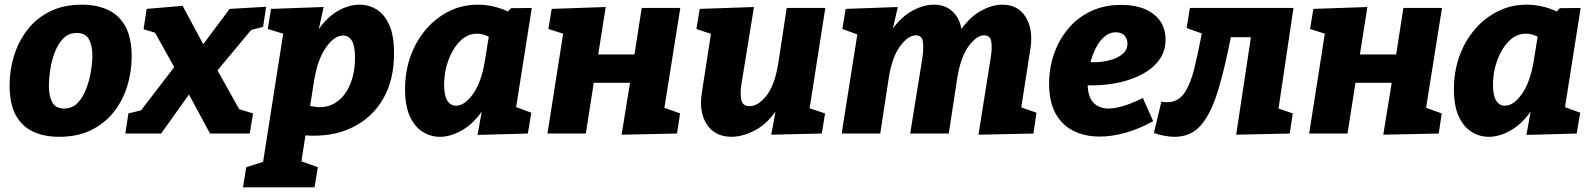

<svg xmlns="http://www.w3.org/2000/svg" viewBox="-20 -571 6813 821"><path d="M331 -551Q393 -551 441 -529Q489 -507 516 -458.5Q543 -410 543 -329Q543 -265 524.5 -204Q506 -143 468 -94Q430 -45 371.5 -15.5Q313 14 232 14Q170 14 122 -8Q74 -30 47.5 -78.5Q21 -127 21 -207Q21 -270 39.5 -331Q58 -392 96 -442Q134 -492 192.5 -521.5Q251 -551 331 -551ZM308 -430Q273 -430 250 -406Q227 -382 213.5 -345.5Q200 -309 194.5 -271Q189 -233 189 -205Q189 -160 203.5 -133.5Q218 -107 254 -107Q289 -107 312 -131Q335 -155 349 -192Q363 -229 369 -267Q375 -305 375 -333Q375 -377 360 -403.5Q345 -430 308 -430Z M516 0 529 -86 583 -99 725 -284 643 -431 594 -446 607 -533 761 -546 849 -382 962 -533 1118 -542 1105 -456 1054 -443 910 -270 1003 -104 1062 -86 1048 0H878L788 -167L669 0Z M1019 230 1033 144 1105 121 1191 -427 1125 -447 1139 -533 1364 -541 1343 -446Q1378 -497 1424.5 -524Q1471 -551 1518 -551Q1557 -551 1590.5 -530.5Q1624 -510 1644.5 -464.5Q1665 -419 1665 -343Q1665 -228 1617.5 -147Q1570 -66 1484.5 -25Q1399 16 1286 8L1269 119L1339 144L1325 230ZM1324 -231 1306 -118Q1366 -104 1408.5 -128Q1451 -152 1474.5 -204Q1498 -256 1498 -325Q1498 -375 1484.5 -397Q1471 -419 1447 -419Q1410 -419 1374.5 -369Q1339 -319 1324 -231Z M1861 14Q1821 14 1787 -7.5Q1753 -29 1732.5 -73.5Q1712 -118 1712 -190Q1712 -265 1735.5 -330.5Q1759 -396 1801.5 -445.5Q1844 -495 1900.5 -523Q1957 -551 2023 -551Q2055 -551 2087 -544Q2119 -537 2152 -522L2165 -536L2254 -537L2187 -113L2252 -89L2237 0L2022 6L2040 -94Q2003 -41 1955 -13.5Q1907 14 1861 14ZM1930 -119Q1967 -119 2002.5 -169Q2038 -219 2053 -308L2070 -414Q2045 -427 2020 -427Q1979 -427 1947.5 -395.5Q1916 -364 1897.5 -314Q1879 -264 1879 -209Q1879 -163 1892.5 -141Q1906 -119 1930 -119Z M2321 0 2388 -427 2325 -447 2339 -533 2570 -541 2538 -338H2693L2724 -537H2889L2821 -110L2888 -86L2875 0L2638 5L2674 -217H2519L2485 0Z M3109 14Q3037 14 3002.5 -39Q2968 -92 2981 -174L3020 -426L2958 -447L2972 -533L3204 -541L3151 -215Q3144 -174 3149.5 -145.5Q3155 -117 3185 -117Q3222 -117 3257.5 -162Q3293 -207 3308 -301L3344 -537H3509L3442 -108L3508 -86L3494 0L3278 5L3296 -94Q3257 -39 3207 -13Q3157 13 3109 14Z M4164 5 4216 -322Q4223 -363 4219 -391.5Q4215 -420 4188 -420Q4157 -420 4122.5 -374.5Q4088 -329 4073 -236L4037 0H3872L3924 -322Q3930 -363 3926.5 -391.5Q3923 -420 3896 -420Q3864 -420 3829.5 -374.5Q3795 -329 3780 -236L3744 0H3579L3646 -424L3582 -447L3596 -533L3819 -541L3798 -449Q3836 -501 3883 -526Q3930 -551 3973 -551Q4021 -551 4052 -523Q4083 -495 4091 -447Q4129 -500 4176 -525.5Q4223 -551 4266 -551Q4333 -551 4366 -498Q4399 -445 4386 -362L4347 -112L4412 -89L4399 0Z M4682 13Q4620 13 4571 -11Q4522 -35 4494 -85Q4466 -135 4466 -214Q4466 -279 4486.5 -339Q4507 -399 4546.5 -447Q4586 -495 4643.5 -522.5Q4701 -550 4774 -550Q4863 -550 4913.5 -510Q4964 -470 4964 -402Q4964 -353 4938 -316.5Q4912 -280 4867.5 -255.5Q4823 -231 4766.5 -218.5Q4710 -206 4649 -206Q4640 -206 4631 -206Q4633 -154 4657 -130.5Q4681 -107 4720 -107Q4750 -107 4787.5 -119Q4825 -131 4867 -152L4911 -53Q4852 -20 4793.5 -3.5Q4735 13 4682 13ZM4751 -433Q4725 -433 4703.5 -415Q4682 -397 4667 -368Q4652 -339 4643 -305Q4650 -305 4660 -305Q4695 -305 4727.5 -314Q4760 -323 4780.5 -340.5Q4801 -358 4801 -385Q4801 -406 4788 -419.5Q4775 -433 4751 -433Z M4914 -2 4946 -136Q4952 -135 4958.5 -134.5Q4965 -134 4970 -134Q5017 -134 5043.5 -172Q5070 -210 5086.5 -276.5Q5103 -343 5119 -428L5054 -451L5068 -537H5511L5447 -107L5508 -86L5495 0L5266 5L5329 -412H5243Q5217 -278 5188 -182.5Q5159 -87 5116 -36.5Q5073 14 5003 14Q4963 14 4914 -2Z M5578 0 5645 -427 5582 -447 5596 -533 5827 -541 5795 -338H5950L5981 -537H6146L6078 -110L6145 -86L6132 0L5895 5L5931 -217H5776L5742 0Z M6346 14Q6306 14 6272 -7.5Q6238 -29 6217.5 -73.5Q6197 -118 6197 -190Q6197 -265 6220.5 -330.5Q6244 -396 6286.5 -445.5Q6329 -495 6385.5 -523Q6442 -551 6508 -551Q6540 -551 6572 -544Q6604 -537 6637 -522L6650 -536L6739 -537L6672 -113L6737 -89L6722 0L6507 6L6525 -94Q6488 -41 6440 -13.5Q6392 14 6346 14ZM6415 -119Q6452 -119 6487.5 -169Q6523 -219 6538 -308L6555 -414Q6530 -427 6505 -427Q6464 -427 6432.5 -395.5Q6401 -364 6382.5 -314Q6364 -264 6364 -209Q6364 -163 6377.5 -141Q6391 -119 6415 -119Z"/></svg>

Font: Bitter ExtraBold
Style: Italic
Weight: 800
Italic angle: -9°
Designer: Sol Matas, and Bitter project Authors
Foundry: Sol Matas
Version: Version 2.001